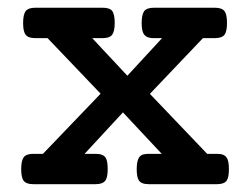

<svg xmlns="http://www.w3.org/2000/svg" viewBox="-20 -471 640 491"><path d="M237.3 -231.4 101.6 -373.5H69.8Q52.2 -373.5 45.4 -382.3Q39.1 -390.6 39.1 -412.1Q39.1 -434.1 45.9 -442.9Q52.7 -451.2 69.8 -451.2H242.7Q260.3 -451.2 266.6 -443.4Q273.4 -434.6 273.4 -412.1Q273.4 -390.1 266.1 -381.3Q259.8 -373.5 242.7 -373.5H215.8L305.7 -277.3L394.5 -373.5H373Q362.8 -373.5 356.4 -376.5Q350.1 -379.4 346.7 -385.7Q342.3 -394.5 342.3 -412.1Q342.3 -433.1 348.6 -442.4Q355.5 -451.2 373 -451.2H529.8Q547.4 -451.2 554.2 -442.4Q560.5 -434.1 560.5 -412.1Q560.5 -391.6 554.7 -382.8Q547.9 -373.5 529.8 -373.5H499L363.3 -231L509.8 -77.6H534.7Q553.7 -77.6 559.6 -67.9Q565.4 -60.1 565.4 -38.6Q565.4 -18.1 560.1 -9.8Q553.7 0 534.7 0H360.4Q341.3 0 335 -9.8Q329.6 -18.1 329.6 -38.6Q329.6 -59.6 335.9 -68.8Q339.4 -73.7 345.2 -75.7Q351.1 -77.6 360.4 -77.6H393.6L294.4 -183.6L196.3 -77.6H224.6Q243.7 -77.6 250 -67.9Q255.4 -60.1 255.4 -38.6Q255.4 -17.1 249.5 -9.3Q242.7 0 224.6 0H64.9Q46.9 0 40 -9.3Q34.2 -18.1 34.2 -38.6Q34.2 -59.6 40.5 -68.8Q47.4 -77.6 64.9 -77.6H89.8Z"/></svg>

Font: Courier Prime Medium
Style: Regular
Weight: 500
Designer: Alan Dague-Greene
Foundry: Quote-Unquote Apps
Version: Version 1.202